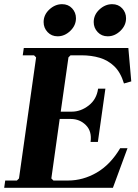

<svg xmlns="http://www.w3.org/2000/svg" viewBox="-23 -900 662 920"><path d="M553 -190H588L518 0H-3L2 -35H58L68 -45L150 -625L140 -635H86L91 -670H592L606 -510L571 -500Q555 -553 525 -582Q495 -611 455 -623Q415 -635 367 -635H315L305 -625L268 -365H321Q364 -365 402 -394.5Q440 -424 447 -475H482L446 -220H411Q418 -271 388.5 -300.5Q359 -330 316 -330H263L223 -45L233 -35H303Q375 -35 440.5 -73Q506 -111 553 -190ZM253.2 -726Q224 -726 205 -746.2Q186 -766.4 186 -794.2Q186 -829 213.4 -854.5Q240.8 -880 274.5 -880Q304 -880 322.5 -860Q341 -840 341 -812.5Q341 -778 313.8 -752Q286.7 -726 253.2 -726ZM493.2 -726Q464 -726 445 -746.2Q426 -766.4 426 -794.2Q426 -829 453.4 -854.5Q480.8 -880 514.5 -880Q544 -880 562.5 -860Q581 -840 581 -812.5Q581 -778 553.8 -752Q526.7 -726 493.2 -726Z"/></svg>

Font: Brygada 1918
Style: Italic
Weight: 400
Italic angle: -8°
Designer: Mateusz Machalski | Borys Kosmynka | Przemek Hoffer
Foundry: NIEPODLEGLA 2018
Version: Version 3.006